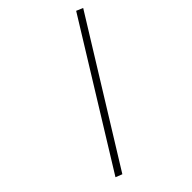

<svg xmlns="http://www.w3.org/2000/svg" viewBox="-202 -803 908 908"><g transform="rotate(-45 251.5 -349.5)"><path d="M78 1 45 -12 470 -700 503 -686Z"/></g></svg>

Font: Titillium Web ExtraLight
Style: Italic
Weight: 275
Italic angle: -13°
Version: Version 1.002;PS 57.000;hotconv 1.0.70;makeotf.lib2.5.55311